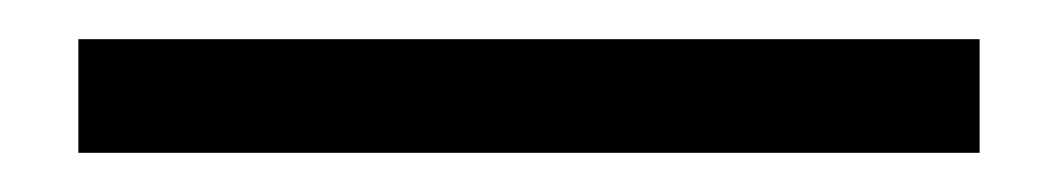

<svg xmlns="http://www.w3.org/2000/svg" viewBox="-20 -20 540 98"><path d="M20 58V0H480V58Z"/></svg>

Font: Nunito Sans 12pt ExtraLight 12pt Medium
Style: Regular
Weight: 500
Version: Version 3.101;gftools[0.9.27]